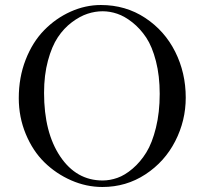

<svg xmlns="http://www.w3.org/2000/svg" viewBox="-20 -726 817 767"><path d="M389 21Q325 21 264.5 -5.5Q204 -32 157.5 -77.5Q111 -123 83 -190.5Q55 -258 55 -334Q55 -417 82.5 -487.5Q110 -558 156.5 -605.5Q203 -653 262 -679.5Q321 -706 383 -706Q482 -706 560 -654.5Q638 -603 680 -519Q722 -435 722 -336Q722 -244 680 -162Q638 -80 561 -29.5Q484 21 389 21ZM618 -351Q618 -423 603 -481.5Q588 -540 564 -576Q540 -612 509 -636.5Q478 -661 448.5 -671Q419 -681 390 -681Q360 -681 329.5 -671Q299 -661 267 -637Q235 -613 211 -577Q187 -541 171.5 -483.5Q156 -426 156 -355Q156 -197 220.5 -101Q285 -5 390 -5Q419 -5 449 -15.5Q479 -26 510 -52.5Q541 -79 564.5 -117Q588 -155 603 -216Q618 -277 618 -351Z"/></svg>

Font: cwTeXMing
Style: Medium
Weight: 500
Version: Version 1.17